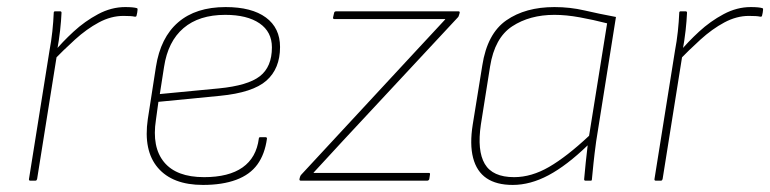

<svg xmlns="http://www.w3.org/2000/svg" viewBox="-20 -511 2178 543"><path d="M66 0Q61 0 62 -5L120 -368Q125 -394 128 -422Q131 -450 132 -475Q132 -479 136 -479H150Q154 -479 154 -475Q153 -452 150 -425Q147 -398 141 -365V-356L85 -5Q84 -2 83 -1Q82 0 79 0ZM128 -337 133 -364Q156 -392 188 -421.5Q220 -451 257.5 -471Q295 -491 334 -491Q357 -491 367 -488Q369 -487 369 -486Q369 -485 369 -483Q369 -480 368 -475Q367 -470 366 -466Q365 -463 360 -464Q356 -465 348.5 -465.5Q341 -466 329 -466Q294 -466 259.5 -447.5Q225 -429 192 -399Q159 -369 128 -337Z M554 12Q468 12 426.5 -36.5Q385 -85 398 -174L421 -322Q434 -405 484 -448Q534 -491 618 -491Q692 -491 732 -461.5Q772 -432 772 -378Q772 -317 733.5 -283Q695 -249 602 -240L428 -223L421 -172Q409 -95 444 -52.5Q479 -10 557 -10Q627 -10 666 -37.5Q705 -65 712 -119Q712 -123 716 -123H731Q735 -123 735 -119Q729 -75 708 -46Q687 -17 648 -2.5Q609 12 554 12ZM432 -245 599 -261Q681 -269 715 -295.5Q749 -322 749 -377Q749 -421 714 -445Q679 -469 617 -469Q543 -469 499 -431.5Q455 -394 444 -322Z M831 0Q826 0 827 -5L828 -9Q829 -14 832 -17L1161 -372Q1181 -393 1200.5 -414.5Q1220 -436 1239 -456V-457Q1210 -457 1181 -457Q1152 -457 1122 -457H926Q921 -457 922 -462L925 -475Q926 -479 931 -479H1276Q1281 -479 1280 -475L1279 -471Q1278 -469 1277.5 -466.5Q1277 -464 1275 -462L950 -113Q930 -91 909 -68.5Q888 -46 867 -23V-22Q896 -22 925 -22Q954 -22 983 -22H1193Q1197 -22 1196 -17L1194 -4Q1192 0 1188 0Z M1430 12Q1384 12 1356 -7Q1328 -26 1318 -64.5Q1308 -103 1317 -159L1344 -326Q1358 -416 1412 -453.5Q1466 -491 1548 -491Q1592 -491 1633 -481.5Q1674 -472 1722 -463L1666 -111Q1661 -74 1658.5 -49.5Q1656 -25 1654 -4Q1654 0 1651 0H1636Q1632 0 1632 -4Q1634 -26 1636.5 -51Q1639 -76 1642 -100Q1583 -43 1531.5 -15.5Q1480 12 1430 12ZM1434 -10Q1483 -10 1533 -39Q1583 -68 1646 -127L1697 -445Q1658 -455 1619.5 -462Q1581 -469 1548 -469Q1478 -469 1428.5 -436.5Q1379 -404 1366 -323L1340 -159Q1329 -85 1351 -47.5Q1373 -10 1434 -10Z M1835 0Q1830 0 1831 -5L1889 -368Q1894 -394 1897 -422Q1900 -450 1901 -475Q1901 -479 1905 -479H1919Q1923 -479 1923 -475Q1922 -452 1919 -425Q1916 -398 1910 -365V-356L1854 -5Q1853 -2 1852 -1Q1851 0 1848 0ZM1897 -337 1902 -364Q1925 -392 1957 -421.5Q1989 -451 2026.5 -471Q2064 -491 2103 -491Q2126 -491 2136 -488Q2138 -487 2138 -486Q2138 -485 2138 -483Q2138 -480 2137 -475Q2136 -470 2135 -466Q2134 -463 2129 -464Q2125 -465 2117.5 -465.5Q2110 -466 2098 -466Q2063 -466 2028.5 -447.5Q1994 -429 1961 -399Q1928 -369 1897 -337Z"/></svg>

Font: Sofia Sans Thin
Style: Italic
Weight: 250
Italic angle: -9°
Version: Version 4.100-B